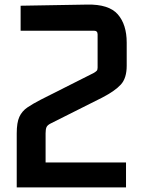

<svg xmlns="http://www.w3.org/2000/svg" viewBox="-20 -818 620 838"><path d="M158 -383 390 -500Q398 -505 402 -509Q406 -513 406 -523V-668Q406 -684 390 -684H70V-793L360 -798Q455 -800 494 -755.5Q533 -711 533 -632V-531Q533 -477 507.5 -449Q482 -421 426 -392L201 -279Q187 -272 183 -263Q179 -254 179 -236V-109H530V0H53V-236Q53 -283 64.5 -308Q76 -333 99.5 -349Q123 -365 158 -383Z"/></svg>

Font: Kdam Thmor Pro
Style: Regular
Weight: 400
Designer: Sovichet Tep, Longdey Hak
Foundry: Anagata Design
Version: Version 1.003; ttfautohint (v1.8.4.7-5d5b)